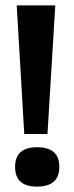

<svg xmlns="http://www.w3.org/2000/svg" viewBox="-20 -680 276 712"><path d="M70 -183 42 -660H185L156 -183ZM117 12Q77 12 56.5 -6Q36 -24 36 -61Q36 -98 56.5 -116Q77 -134 117 -134Q159 -134 179.5 -116Q200 -98 200 -61Q200 12 117 12Z"/></svg>

Font: Bricolage Grotesque 96pt ExtraBold 96pt SemiBold
Style: Regular
Weight: 600
Version: Version 1.001;gftools[0.9.33.dev8+g029e19f]